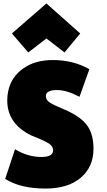

<svg xmlns="http://www.w3.org/2000/svg" viewBox="-20 -1066 622 1113"><path d="M522 -204Q522 -99 448.5 -36Q375 27 244 27Q98 27 10 -29Q19 -57 38.5 -114.5Q58 -172 67 -201Q141 -156 220 -156Q288 -156 288 -195Q288 -218 262.5 -234.5Q237 -251 161 -281Q22 -349 22 -484Q22 -513 28 -540Q46 -621 115 -669.5Q184 -718 286 -718Q404 -718 498 -665L441 -505Q367 -544 310 -544Q246 -544 246 -509Q246 -486 269.5 -471Q293 -456 356 -430Q364 -427 368 -425Q455 -384 488.5 -334Q522 -284 522 -204ZM249 -843 144 -762 49 -872 249 -1046 445 -872 354 -762Z"/></svg>

Font: Repo
Style: ExtraBlack
Weight: 1000
Designer: Stefan Peev
Foundry: Context Ltd
Version: Version 001.000